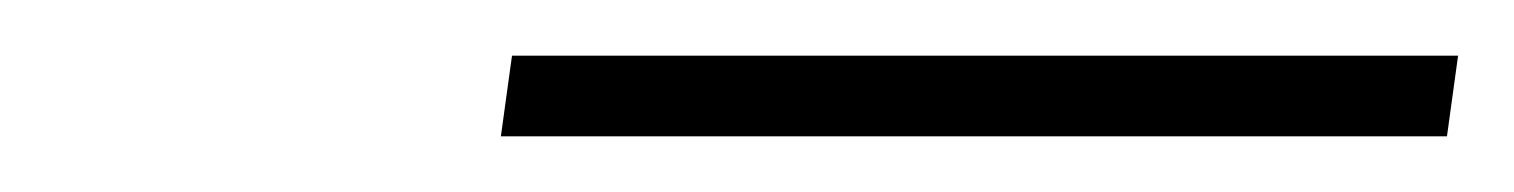

<svg xmlns="http://www.w3.org/2000/svg" viewBox="-20 -695 544 69"><path d="M160 -646H500L504 -675H164Z"/></svg>

Font: Jost* 200 Thin Italic
Style: Italic
Weight: 200
Italic angle: -10°
Version: Version 3.200; ttfautohint (v0.97) -l 8 -r 50 -G 200 -x 14 -